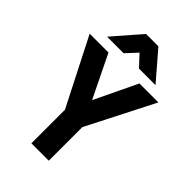

<svg xmlns="http://www.w3.org/2000/svg" viewBox="-273 -1033 1132 1132"><g transform="rotate(45 293.5 -467.0)"><path d="M243 -934H346L496 -760H358L294 -829L230 -760H92ZM221 0V-280L7 -700H164L294 -433L422 -700H580L366 -280V0Z"/></g></svg>

Font: Haskoy ExtraBold
Style: Regular
Weight: 800
Designer: Ertekin Erdin
Foundry: Ertekin Erdin
Version: Version 2.000; ttfautohint (v1.8.4.7-5d5b)